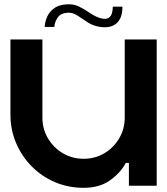

<svg xmlns="http://www.w3.org/2000/svg" viewBox="-20 -889 800 919"><path d="M577 -700H730V0H597V-109H582Q558 -63 507.5 -26.5Q457 10 380 10Q307 10 243.5 -17Q180 -44 132 -92.5Q84 -141 57 -204.5Q30 -268 30 -340V-700H183V-326Q183 -272 209.5 -227Q236 -182 281 -155.5Q326 -129 380 -129Q435 -129 479.5 -155.5Q524 -182 550.5 -227Q577 -272 577 -326ZM194 -760Q194 -778 203 -802.5Q212 -827 234.5 -846Q257 -865 296 -868Q331 -871 357.5 -858Q384 -845 407 -829Q430 -813 454 -804Q482 -795 496 -801.5Q510 -808 515 -823.5Q520 -839 520 -857H566Q566 -802 538 -777.5Q510 -753 460 -760Q426 -765 400 -782Q374 -799 351 -814.5Q328 -830 302 -828Q271 -826 256.5 -805.5Q242 -785 240 -760Z"/></svg>

Font: Vina Sans
Style: Regular
Weight: 400
Designer: Andree Nguyen
Foundry: Nguyen Type Foundry
Version: Version 1.002; ttfautohint (v1.8.4.7-5d5b);gftools[0.9.28]